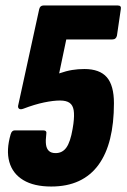

<svg xmlns="http://www.w3.org/2000/svg" viewBox="-20 -675 462 701"><path d="M167 6Q104 6 65 -17.5Q26 -41 14 -84Q2 -127 19 -185Q23 -199 34 -199H138Q152 -199 149 -185Q146 -162 148 -147Q150 -132 158.5 -124Q167 -116 183 -116Q208 -116 222.5 -136.5Q237 -157 245 -204L248 -223Q252 -254 249 -272.5Q246 -291 234 -299.5Q222 -308 199 -308Q175 -308 141 -301Q107 -294 65 -278Q54 -274 49 -278.5Q44 -283 47 -293L123 -641Q126 -655 139 -655H410Q424 -655 421 -641L407 -545Q404 -531 390 -531H222L196 -407Q222 -416 243.5 -419.5Q265 -423 288 -423Q344 -423 370 -393Q396 -363 396 -298Q396 -225 382 -168.5Q368 -112 339.5 -73Q311 -34 268 -14Q225 6 167 6Z"/></svg>

Font: Sofia Sans Extra Condensed Black
Style: Italic
Weight: 900
Italic angle: -9°
Version: Version 4.100